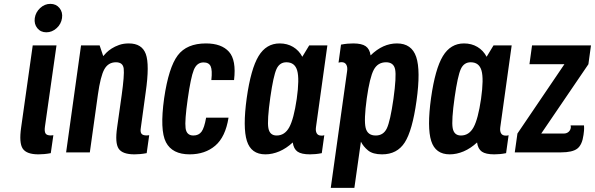

<svg xmlns="http://www.w3.org/2000/svg" viewBox="-20 -773 3018 974"><path d="M156.4 -681.3Q152.3 -651.1 169.3 -630.1Q186.3 -609.1 215.1 -609.1Q244 -609.1 267.2 -630.1Q290.4 -651.1 294.6 -681.3Q299 -711.1 281.8 -732.3Q264.6 -753.4 235.4 -753.4Q206.6 -753.4 183.7 -732.3Q160.9 -711.1 156.4 -681.3ZM146 -542.7 87.3 -126.9Q75.9 -48.1 95.3 -19.1Q114.7 10 175 10Q189.4 10 204.4 8.6Q219.4 7.3 237.6 3.9L250.7 -87.1Q239.3 -85.9 238 -85.9Q216.9 -85.9 210.8 -96.4Q204.7 -107 207.9 -129.9L266.6 -542.7Z M568.1 -457.1Q603.9 -457.1 607.6 -424.6Q611.4 -392.1 597.3 -290.4L574.1 -126.3Q562.7 -47.9 581.9 -18.9Q601.1 10 662.1 10Q676.3 10 690.9 8.6Q705.6 7.3 724.1 3.9L736.9 -87.1Q725.4 -85.9 724.1 -85.9Q704.1 -85.9 697.5 -95Q690.9 -104.1 694.3 -124.1L719.1 -304.9Q739.3 -445.7 719.6 -499.2Q699.9 -552.7 633.6 -552.7Q606 -552.7 584.1 -544.9Q562.3 -537.1 546.3 -526.8Q530.3 -516.4 519.7 -505.8Q509.1 -495.1 503.7 -488.4L485.4 -542.7H391.1L315.4 0H435.7L476.6 -292.6Q489.7 -386.6 509.5 -421.9Q529.3 -457.1 568.1 -457.1Z M932.3 -270.9Q947.7 -380 963.1 -418.2Q978.6 -456.4 1012.4 -456.4Q1039.6 -456.4 1048.6 -436.8Q1057.7 -417.1 1052.1 -366.7H1167.3Q1179.4 -468.1 1141.6 -510.4Q1103.7 -552.7 1024.9 -552.7Q927.4 -552.7 881.6 -492Q835.7 -431.3 812.7 -274.7Q790 -112.6 821.9 -51.3Q853.9 10 942 10Q1020.4 10 1072 -34.1Q1123.6 -78.1 1139.3 -176H1025.6Q1016.6 -124.4 1002.4 -105Q988.1 -85.6 961 -85.6Q926.1 -85.6 921.4 -123.3Q916.6 -161 932.3 -270.9Z M1548.6 -542.7 1513.6 -485Q1496.6 -517.3 1466.8 -535Q1437 -552.7 1398.9 -552.7Q1330.6 -552.7 1291.6 -488.3Q1252.6 -423.9 1231.6 -275.6Q1211 -125.7 1232.5 -57.9Q1254 10 1326.3 10Q1361.4 10 1397.1 -5.1Q1432.7 -20.3 1465.1 -50.3Q1469.7 -17.4 1489.5 -3.7Q1509.3 10 1552.4 10Q1566.9 10 1581.2 8.6Q1595.6 7.3 1612.4 3.9L1625.1 -87.1Q1621.1 -85.4 1618.1 -85.3Q1615.1 -85.1 1610.3 -85.1Q1593.6 -85.1 1586.9 -96.5Q1580.1 -107.9 1582.9 -127.9L1640.7 -542.7ZM1485.3 -271.3Q1470.4 -169.6 1447.5 -127.6Q1424.6 -85.6 1383.4 -85.6Q1348.1 -85.6 1341.4 -123.4Q1334.6 -161.1 1351.4 -279.9Q1366.9 -388.1 1382.6 -422.6Q1398.3 -457.1 1432.9 -457.1Q1475.6 -457.1 1487.6 -415.1Q1499.7 -373.1 1485.3 -271.3Z M1657.9 180.1H1777.7L1810.9 -54.3Q1823 -29.7 1847.1 -9.9Q1871.3 10 1918.3 10Q1994.6 10 2033.3 -50.4Q2072 -110.7 2093 -261.9Q2114.4 -415.6 2091.4 -484.1Q2068.3 -552.7 1993.9 -552.7Q1958.3 -552.7 1925 -537.9Q1891.7 -523 1859.9 -492Q1855.6 -524 1835.4 -538.4Q1815.1 -552.7 1772.1 -552.7Q1757.7 -552.7 1742.7 -551.4Q1727.7 -550 1709.9 -546.6L1697.4 -455.3Q1707.1 -457.6 1712.6 -457.6Q1729.7 -457.6 1736.9 -444.6Q1744.1 -431.7 1740.7 -410.9ZM1840.6 -274Q1855.7 -380.9 1876.1 -419Q1896.4 -457.1 1938.3 -457.1Q1977 -457.1 1984.4 -421.2Q1991.7 -385.3 1975.9 -271.1Q1959.7 -157.7 1942.3 -121.6Q1924.9 -85.6 1886.1 -85.6Q1844.3 -85.6 1834.9 -124.4Q1825.4 -163.3 1840.6 -274Z M2483.6 -542.7 2448.6 -485Q2431.6 -517.3 2401.8 -535Q2372 -552.7 2333.9 -552.7Q2265.6 -552.7 2226.6 -488.3Q2187.6 -423.9 2166.6 -275.6Q2146 -125.7 2167.5 -57.9Q2189 10 2261.3 10Q2296.4 10 2332.1 -5.1Q2367.7 -20.3 2400.1 -50.3Q2404.7 -17.4 2424.5 -3.7Q2444.3 10 2487.4 10Q2501.9 10 2516.2 8.6Q2530.6 7.3 2547.4 3.9L2560.1 -87.1Q2556.1 -85.4 2553.1 -85.3Q2550.1 -85.1 2545.3 -85.1Q2528.6 -85.1 2521.9 -96.5Q2515.1 -107.9 2517.9 -127.9L2575.7 -542.7ZM2420.3 -271.3Q2405.4 -169.6 2382.5 -127.6Q2359.6 -85.6 2318.4 -85.6Q2283.1 -85.6 2276.4 -123.4Q2269.6 -161.1 2286.4 -279.9Q2301.9 -388.1 2317.6 -422.6Q2333.3 -457.1 2367.9 -457.1Q2410.6 -457.1 2422.6 -415.1Q2434.7 -373.1 2420.3 -271.3Z M2665.9 -447.4H2843.3L2604.9 -95.6L2591.4 0H2825.4Q2883.9 0 2908.6 -19.1Q2933.3 -38.1 2940.1 -88.7Q2941.9 -98.9 2942.7 -110.6Q2943.6 -122.4 2942.6 -137H2874.6Q2876.3 -128.1 2875.6 -125Q2873.6 -111.9 2863.9 -103.7Q2854.1 -95.6 2840.4 -95.6H2725.7L2964.9 -447.1L2978 -542.7H2679Z"/></svg>

Font: Secuela ExtLt
Style: Italic
Weight: 200
Italic angle: -8°
Designer: Fernando Haro
Foundry: deFharo
Version: Version 1.704